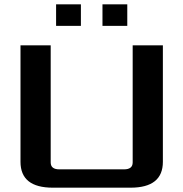

<svg xmlns="http://www.w3.org/2000/svg" viewBox="-20 -870 850 890"><path d="M75 -120V-660H215V-117Q215 -85 255 -85H555Q595 -85 595 -117V-660H735V-120Q735 0 585 0H225Q75 0 75 -120ZM240 -750V-850H355V-750ZM455 -750V-850H570V-750Z"/></svg>

Font: Xolonium
Style: Regular
Weight: 400
Designer: Severin Meyer
Version: Version 4.2